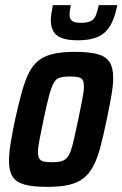

<svg xmlns="http://www.w3.org/2000/svg" viewBox="-20 -720 477 748"><path d="M163 8Q108 8 75.5 -1Q43 -10 29 -32Q15 -54 15 -93Q15 -122 21.5 -162.5Q28 -203 39 -255Q53 -318 65.5 -363Q78 -408 93.5 -438Q109 -468 132 -485.5Q155 -503 189 -510.5Q223 -518 272 -518Q328 -518 360.5 -509Q393 -500 407 -478Q421 -456 421 -417Q421 -388 414 -348Q407 -308 396 -255Q383 -192 371 -147Q359 -102 343 -72Q327 -42 304 -24.5Q281 -7 247 0.5Q213 8 163 8ZM183 -88Q203 -88 216 -91Q229 -94 238.5 -103Q248 -112 255 -130.5Q262 -149 268.5 -179.5Q275 -210 285 -255Q295 -304 301 -334.5Q307 -365 307 -383Q307 -401 301.5 -409Q296 -417 284.5 -419.5Q273 -422 253 -422Q228 -422 213 -417.5Q198 -413 189 -396.5Q180 -380 171 -346.5Q162 -313 150 -255Q140 -207 134 -176.5Q128 -146 128 -127Q128 -110 133.5 -101.5Q139 -93 151.5 -90.5Q164 -88 183 -88ZM283 -563Q242 -563 219 -572.5Q196 -582 187 -600Q178 -618 178 -641Q178 -653 180.5 -669Q183 -685 186 -700H256Q254 -689 252.5 -680Q251 -671 251 -663Q251 -648 260 -639.5Q269 -631 294 -631Q322 -631 335.5 -639Q349 -647 354.5 -663Q360 -679 365 -700H437Q431 -670 421.5 -645Q412 -620 396 -601.5Q380 -583 352.5 -573Q325 -563 283 -563Z"/></svg>

Font: Saira Condensed SemiBold
Style: Italic
Weight: 600
Width: 3
Italic angle: -12°
Designer: Hector Gatti with collaboration of the Omnibus-Type team
Foundry: Omnibus-Type
Version: Version 1.101